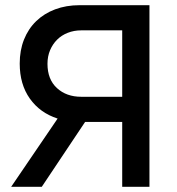

<svg xmlns="http://www.w3.org/2000/svg" viewBox="-20 -720 683 740"><path d="M451 0V-250H308L141 0H23L202 -263Q134 -285 95 -340Q56 -395 56 -475Q56 -526 72.5 -567.5Q89 -609 119.5 -638.5Q150 -668 192.5 -684Q235 -700 287 -700H556V0ZM451 -603H293Q265 -603 241 -593.5Q217 -584 200 -567Q183 -550 173 -526.5Q163 -503 163 -474Q163 -414 199.5 -380.5Q236 -347 293 -347H451Z"/></svg>

Font: NT Somic Medium
Style: Regular
Weight: 500
Designer: Ravid Balaliev — lead type designer, mastering
Michael Voronin — secret advisor, marketing
Ivan Kovalenko — best boy
Foundry: NT Type
Version: Version 0.7